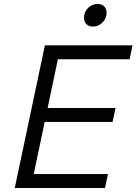

<svg xmlns="http://www.w3.org/2000/svg" viewBox="-20 -942 684 962"><path d="M54 0 205 -715H644L629 -645H270L149 -70H521L506 0ZM194 -331 209 -401H559L544 -331ZM445 -809Q425 -809 413 -821Q401 -833 401 -853Q401 -882 421 -902Q441 -922 469 -922Q490 -922 502 -910Q514 -898 514 -878Q514 -850 494 -829.5Q474 -809 445 -809Z"/></svg>

Font: Wix Madefor Text
Style: Italic
Weight: 400
Italic angle: -12°
Designer: Dalton Maag Ltd
Foundry: Dalton Maag Ltd
Version: Version 3.100